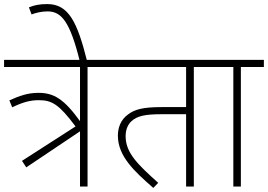

<svg xmlns="http://www.w3.org/2000/svg" viewBox="-20 -916 1316 943"><path d="M109 -94 373 -271V0H410V-587H523V-622H0V-587H373V-321C295 -429 245 -460 169 -460C115 -460 75 -445 26 -423L40 -389C92 -414 128 -424 171 -424C236 -424 271 -402 351 -295L88 -126Z M372 -615H408C360 -806 318 -896 212 -896C173 -896 147 -890 122 -880L135 -845C155 -853 184 -860 214 -860C282 -860 324 -809 372 -615Z M932 -587H1044V-622H508V-587H894V-390H773C680 -390 641 -378 609 -354C571 -327 559 -286 559 -250C559 -149 639 -75 733 7L757 -18C657 -108 597 -165 597 -247C597 -284 611 -307 625 -320C653 -347 695 -355 772 -355H894V0H932Z M1163 -587H1276V-622H1029V-587H1126V0H1163Z"/></svg>

Font: Noto Sans Devanagari UI ExtraLight
Style: Regular
Weight: 200
Designer: Jelle Bosma - Monotype Design Team
Foundry: Monotype Imaging Inc.
Version: Version 2.003